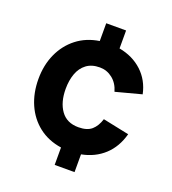

<svg xmlns="http://www.w3.org/2000/svg" viewBox="-136 -823 855 954"><g transform="rotate(20 291.5 -345.5)"><path d="M262 29V-63Q192 -73.5 142.2 -112.5Q92.5 -151.5 66.2 -211.5Q40 -271.5 40 -345Q40 -418.5 67 -478.2Q94 -538 143.8 -576.8Q193.5 -615.5 262 -626V-720H367V-625Q440 -611.5 489 -566Q538 -520.5 553 -450L417 -414Q405 -456 375.2 -479.5Q345.5 -503 308 -503Q265 -503 237.5 -482.2Q210 -461.5 197 -425.8Q184 -390 184 -345Q184 -274.5 215.2 -230.8Q246.5 -187 308 -187Q354 -187 378 -208Q402 -229 414 -268L553 -239Q533.5 -167 485.5 -122.8Q437.5 -78.5 367 -65V29Z"/></g></svg>

Font: Manrope ExtraLight ExtraBold
Style: Regular
Weight: 800
Version: Version 4.504